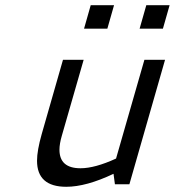

<svg xmlns="http://www.w3.org/2000/svg" viewBox="-20 -714 677 744"><path d="M539.6 -482.4H619.6L481.4 0H425.3L419.9 -40.5Q314 9.8 236.8 9.8Q123.5 9.8 123.5 -91.3Q123.5 -130.4 141.6 -194.3L224.1 -482.4H304.2L219.7 -188.5Q210.4 -156.7 210.4 -133.8Q210.4 -62 292 -62Q347.7 -62 429.7 -99.6ZM331.5 -693.8H421.9L396 -603H305.7ZM546.9 -693.8H637.2L611.3 -603H521Z"/></svg>

Font: Cantarell
Style: Italic
Weight: 400
Italic angle: -16°
Designer: Dave Crossland
Version: Version 1.004